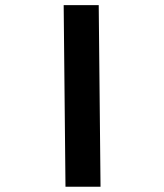

<svg xmlns="http://www.w3.org/2000/svg" viewBox="-20 -713 626 733"><path d="M230 0H363.8L356.9 -693.4H223.1Z"/></svg>

Font: Cascadia Code
Style: Bold
Weight: 700
Monospace: yes
Designer: Aaron Bell
Foundry: Saja Typeworks
Version: Version 2404.023